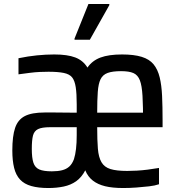

<svg xmlns="http://www.w3.org/2000/svg" viewBox="-20 -861 897 966"><path d="M223 85Q173 85 137.5 75Q102 65 81 42.5Q60 20 51 -16.5Q42 -53 42 -104Q42 -176 56 -217.5Q70 -259 105 -277Q140 -295 204 -295Q232 -295 258 -295Q284 -295 311 -294.5Q338 -294 366 -294V-336Q366 -390 361 -422.5Q356 -455 343 -471.5Q330 -488 301 -494Q272 -500 224 -500Q205 -500 181 -499Q157 -498 130 -494.5Q103 -491 73 -487V-568Q121 -578 166 -582.5Q211 -587 253 -587Q319 -587 358.5 -572Q398 -557 420 -521Q444 -556 485.5 -571.5Q527 -587 594 -587Q654 -587 693 -575Q732 -563 753 -537Q774 -511 783.5 -471.5Q793 -432 795.5 -378.5Q798 -325 798 -253V-221H469Q469 -155 472.5 -112.5Q476 -70 490.5 -45Q505 -20 535.5 -10.5Q566 -1 620 -1Q643 -1 669 -2.5Q695 -4 723 -7.5Q751 -11 780 -16V66Q760 73 730 76.5Q700 80 666 82.5Q632 85 600 85Q546 85 509 76Q472 67 447 47.5Q422 28 409 -4Q390 32 363 51Q336 70 300.5 77.5Q265 85 223 85ZM241 1Q271 1 292.5 -4.5Q314 -10 328.5 -23Q343 -36 352 -60Q359 -82 362.5 -112Q366 -142 366 -181V-221H232Q191 -221 171.5 -211.5Q152 -202 146 -179Q140 -156 140 -112Q140 -67 148 -42.5Q156 -18 177.5 -8.5Q199 1 241 1ZM700 -240Q700 -326 697 -378.5Q694 -431 683.5 -457.5Q673 -484 651 -493.5Q629 -503 589 -503Q546 -503 521.5 -494Q497 -485 486 -462.5Q475 -440 472 -399Q469 -358 469 -294H752ZM355 -661V-667L425 -841H530V-835L432 -661Z"/></svg>

Font: Farlight84_Sys_V01
Style: Regular
Weight: 400
Designer: Ryoko NISHIZUKA  (kana, bopomofo & ideographs); Paul D. Hunt (Latin, Greek & Cyrillic); Sandoll Communications , Soo-you
Foundry: Adobe
Version: Version 2.004;October 29, 2024;FontCreator 14.0.0.2814 64-bi